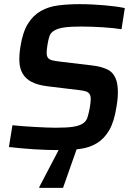

<svg xmlns="http://www.w3.org/2000/svg" viewBox="-20 -716 662 926"><path d="M23 0ZM270 8Q242 8 209.5 7Q177 6 144.5 4Q112 2 80.5 -1Q49 -4 23 -7L40 -112Q67 -109 96 -107Q125 -105 152.5 -103.5Q180 -102 205 -101Q230 -100 249 -100Q302 -100 332 -104.5Q362 -109 379 -120Q396 -131 402 -150Q408 -169 413 -196Q417 -220 417.5 -235.5Q418 -251 413 -260.5Q408 -270 396.5 -274.5Q385 -279 365 -281L208 -300Q161 -306 132.5 -321Q104 -336 89.5 -360.5Q75 -385 73.5 -418.5Q72 -452 79 -494Q90 -562 115 -602Q140 -642 177 -663Q214 -684 261.5 -690Q309 -696 364 -696Q393 -696 424 -694.5Q455 -693 484 -690.5Q513 -688 538.5 -684.5Q564 -681 582 -677L566 -575Q548 -578 524.5 -580.5Q501 -583 475.5 -584.5Q450 -586 423.5 -587Q397 -588 373 -588Q322 -588 292.5 -584Q263 -580 246 -571Q225 -560 219 -543Q213 -526 209 -500Q205 -476 205 -461Q205 -446 211 -437.5Q217 -429 230.5 -425.5Q244 -422 268 -419L427 -400Q469 -395 499 -380.5Q529 -366 542 -326Q548 -304 548.5 -274Q549 -244 542 -202Q531 -130 507 -88.5Q483 -47 447.5 -25.5Q412 -4 367.5 2Q323 8 270 8ZM179 0ZM169 190 170 185 271 -8H353L352 -3L284 190Z"/></svg>

Font: Azeri Sans SemiBold
Style: Italic
Weight: 600
Designer: Hector Gatti & Omnibus-Type (original fonts) / Cristiano Sobral (main changes and remastering)
Foundry: Omnibus-Type
Version: Version 0.07;August 21, 2020;FontCreator 13.0.0.2681 64-bit;